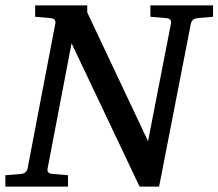

<svg xmlns="http://www.w3.org/2000/svg" viewBox="-34 -691 809 711"><path d="M698.2 -624Q688.5 -623 681.9 -618.4Q675.3 -613.8 672.9 -604L555.2 0H482.9L231 -530.8L142.1 -65.9Q140.6 -58.6 144.5 -53.2Q148.4 -47.9 162.1 -46.9L217.8 -42V0H-14.2V-42L43 -46.9Q63.5 -48.3 67.9 -65.9L170.9 -604Q172.4 -612.3 168.5 -617.7Q164.6 -623 151.9 -624L96.2 -628.9V-670.9H289.1V-645L514.2 -168L599.1 -604Q600.6 -612.3 596.7 -617.7Q592.8 -623 580.1 -624L522.9 -628.9V-670.9H754.9V-628.9Z"/></svg>

Font: Charis SIL Viet
Style: Italic
Weight: 400
Italic angle: -11°
Foundry: SIL International
Version: Version 5.000